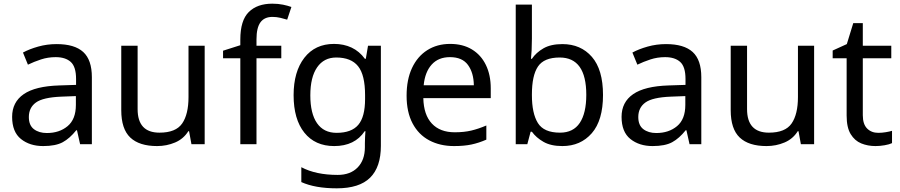

<svg xmlns="http://www.w3.org/2000/svg" viewBox="-20 -785 4897 1045"><path d="M288 -545Q386 -545 433 -502Q480 -459 480 -365V0H416L399 -76H395Q360 -32 321.5 -11Q283 10 215 10Q142 10 94 -28.5Q46 -67 46 -149Q46 -229 109 -272.5Q172 -316 303 -320L394 -323V-355Q394 -422 365 -448Q336 -474 283 -474Q241 -474 203 -461.5Q165 -449 132 -433L105 -499Q140 -518 188 -531.5Q236 -545 288 -545ZM314 -259Q214 -255 175.5 -227Q137 -199 137 -148Q137 -103 164.5 -82Q192 -61 235 -61Q303 -61 348 -98.5Q393 -136 393 -214V-262Z M1094 -536V0H1022L1009 -71H1005Q979 -29 933 -9.5Q887 10 835 10Q738 10 689 -36.5Q640 -83 640 -185V-536H729V-191Q729 -63 848 -63Q937 -63 971.5 -113Q1006 -163 1006 -257V-536Z M1511 -468H1376V0H1288V-468H1194V-509L1288 -539V-570Q1288 -674 1334 -719.5Q1380 -765 1462 -765Q1494 -765 1520.5 -759.5Q1547 -754 1566 -747L1543 -678Q1527 -683 1506 -688Q1485 -693 1463 -693Q1419 -693 1397.5 -663.5Q1376 -634 1376 -571V-536H1511Z M1798 -546Q1851 -546 1893.5 -526Q1936 -506 1966 -465H1971L1983 -536H2053V9Q2053 124 1994.5 182Q1936 240 1813 240Q1695 240 1620 206V125Q1699 167 1818 167Q1887 167 1926.5 126.5Q1966 86 1966 16V-5Q1966 -17 1967 -39.5Q1968 -62 1969 -71H1965Q1911 10 1799 10Q1695 10 1636.5 -63Q1578 -136 1578 -267Q1578 -395 1636.5 -470.5Q1695 -546 1798 -546ZM1810 -472Q1743 -472 1706 -418.5Q1669 -365 1669 -266Q1669 -167 1705.5 -114.5Q1742 -62 1812 -62Q1893 -62 1930 -105.5Q1967 -149 1967 -246V-267Q1967 -377 1929 -424.5Q1891 -472 1810 -472Z M2430 -546Q2499 -546 2548.5 -516Q2598 -486 2624.5 -431.5Q2651 -377 2651 -304V-251H2284Q2286 -160 2330.5 -112.5Q2375 -65 2455 -65Q2506 -65 2545.5 -74.5Q2585 -84 2627 -102V-25Q2586 -7 2546 1.5Q2506 10 2451 10Q2375 10 2316.5 -21Q2258 -52 2225.5 -113.5Q2193 -175 2193 -264Q2193 -352 2222.5 -415Q2252 -478 2305.5 -512Q2359 -546 2430 -546ZM2429 -474Q2366 -474 2329.5 -433.5Q2293 -393 2286 -321H2559Q2558 -389 2527 -431.5Q2496 -474 2429 -474Z M2875 -575Q2875 -541 2873.5 -511.5Q2872 -482 2870 -465H2875Q2898 -499 2938 -522Q2978 -545 3041 -545Q3141 -545 3201.5 -475.5Q3262 -406 3262 -268Q3262 -130 3201 -60Q3140 10 3041 10Q2978 10 2938 -13Q2898 -36 2875 -68H2868L2850 0H2787V-760H2875ZM3026 -472Q2941 -472 2908 -423Q2875 -374 2875 -271V-267Q2875 -168 2907.5 -115.5Q2940 -63 3028 -63Q3100 -63 3135.5 -116Q3171 -169 3171 -269Q3171 -472 3026 -472Z M3605 -545Q3703 -545 3750 -502Q3797 -459 3797 -365V0H3733L3716 -76H3712Q3677 -32 3638.5 -11Q3600 10 3532 10Q3459 10 3411 -28.5Q3363 -67 3363 -149Q3363 -229 3426 -272.5Q3489 -316 3620 -320L3711 -323V-355Q3711 -422 3682 -448Q3653 -474 3600 -474Q3558 -474 3520 -461.5Q3482 -449 3449 -433L3422 -499Q3457 -518 3505 -531.5Q3553 -545 3605 -545ZM3631 -259Q3531 -255 3492.5 -227Q3454 -199 3454 -148Q3454 -103 3481.5 -82Q3509 -61 3552 -61Q3620 -61 3665 -98.5Q3710 -136 3710 -214V-262Z M4411 -536V0H4339L4326 -71H4322Q4296 -29 4250 -9.5Q4204 10 4152 10Q4055 10 4006 -36.5Q3957 -83 3957 -185V-536H4046V-191Q4046 -63 4165 -63Q4254 -63 4288.5 -113Q4323 -163 4323 -257V-536Z M4760 -62Q4780 -62 4801 -65.5Q4822 -69 4835 -73V-6Q4821 1 4795 5.5Q4769 10 4745 10Q4703 10 4667.5 -4.5Q4632 -19 4610 -55Q4588 -91 4588 -156V-468H4512V-510L4589 -545L4624 -659H4676V-536H4831V-468H4676V-158Q4676 -109 4699.5 -85.5Q4723 -62 4760 -62Z"/></svg>

Font: Noto Sans Vai
Style: Regular
Weight: 400
Designer: Monotype Design Team
Foundry: Monotype Imaging Inc.
Version: Version 2.001; ttfautohint (v1.8.4.7-5d5b)